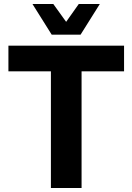

<svg xmlns="http://www.w3.org/2000/svg" viewBox="-20 -938 661 958"><path d="M234 0V-582H22V-710H599V-582H387V0ZM142 -918H246L310 -829L373 -918H478L382 -765H238Z"/></svg>

Font: Geist
Style: Bold
Weight: 400
Designer: Basement.studio, Andrés Briganti, Mateo Zaragoza
Foundry: Basement.studio, Vercel, Andrés Briganti, Guido Ferreyra, Mateo Zaragoza
Version: Version 1.401